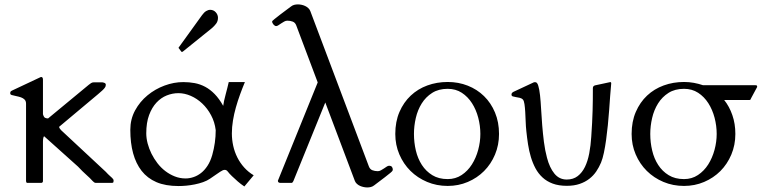

<svg xmlns="http://www.w3.org/2000/svg" viewBox="-20 -823 3439 864"><path d="M166.5 0H102.1Q99.1 -1 98.1 -3.4Q97.2 -5.9 97.2 -8.8V-356.4Q97.2 -368.2 90.8 -374.8Q84.5 -381.3 74.7 -384.8Q64.9 -388.2 53.7 -390.4Q42.5 -392.6 32.2 -395.5Q29.3 -396.5 27.6 -398.2Q25.9 -399.9 25.9 -405.3Q25.9 -407.7 27.3 -410.2Q28.8 -412.6 33.2 -415L157.7 -473.6Q159.7 -474.6 161.9 -475.6Q164.1 -476.6 165 -476.6Q173.3 -476.6 173.3 -464.8V-309.1Q177.2 -294.9 183.6 -292.5Q189.9 -290 196.3 -290L379.4 -441.4Q384.8 -445.8 390.1 -449.2Q395.5 -452.6 402.8 -452.6H439Q442.9 -452.6 449.5 -450.2Q456.1 -447.8 456.1 -441.4Q456.1 -438 455.1 -434.8Q454.1 -431.6 450.7 -427Q447.3 -422.4 440.2 -415.8Q433.1 -409.2 420.9 -398.9L246.1 -252.4Q246.1 -248.5 249.5 -243.9Q252.9 -239.3 255.4 -236.8L456.1 -49.8Q466.8 -38.1 473.9 -32Q481 -25.9 484.6 -22.2Q488.3 -18.6 489.7 -16.1Q491.2 -13.7 491.2 -8.8Q491.2 -6.3 490.2 -3.2Q489.3 0 483.4 0H411.1Q407.2 0 403.3 -2.7Q399.4 -5.4 396.5 -8.8Q385.3 -21.5 368.9 -35.9Q352.5 -50.3 331.1 -73.2L180.2 -208.5Q180.2 -209 179.7 -209.5H179.2Q176.3 -209.5 174.8 -202.1Q173.3 -194.8 173.3 -185.5V-8.3Q173.3 -1.5 166.5 0Z M566.4 -238.8Q566.4 -286.6 587.9 -326.2Q609.4 -365.7 643.8 -394Q678.2 -422.4 720.5 -438Q762.7 -453.6 804.7 -453.6Q831.5 -453.6 856.2 -449Q880.9 -444.3 903.3 -432.4Q925.8 -420.4 946 -399.7Q966.3 -378.9 984.4 -346.7Q985.4 -356 988.5 -369.9Q991.7 -383.8 995.6 -398.7Q999.5 -413.6 1003.2 -428Q1006.8 -442.4 1009.3 -453.6H1082Q1070.8 -426.8 1060.3 -397.9Q1049.8 -369.1 1041.5 -339.8Q1033.2 -310.5 1028.3 -280.8Q1023.4 -251 1023.4 -222.7Q1023.4 -194.3 1029.5 -166.7Q1035.6 -139.2 1047.9 -114.7Q1060.1 -90.3 1078.6 -69.6Q1097.2 -48.8 1121.6 -34.2L1079.6 16.1Q1063.5 5.4 1049.8 -6.6Q1036.1 -18.6 1023.9 -30.3Q1011.2 -42.5 1005.4 -50.5Q999.5 -58.6 991.7 -58.6Q987.3 -58.6 982.9 -56.9Q978.5 -55.2 971.4 -50.5Q964.4 -45.9 953.4 -38.3Q942.4 -30.8 925.3 -19Q912.1 -9.8 894 -3.4Q876 2.9 856.7 6.8Q837.4 10.7 818.4 12.5Q799.3 14.2 783.7 14.2Q724.6 14.2 683.8 -3.4Q643.1 -21 617.2 -54.2Q566.4 -119.6 566.4 -238.8ZM638.2 -223.1Q638.2 -201.2 644.3 -177.7Q650.4 -154.3 661.6 -131.6Q672.9 -108.9 688.5 -88.6Q704.1 -68.4 723.9 -53.2Q743.7 -38.1 766.6 -29.1Q789.6 -20 814.9 -20Q832.5 -20 850.3 -25.9Q868.2 -31.7 884.3 -44.2Q900.4 -56.6 913.6 -76.7Q926.8 -96.7 935.1 -125.5Q950.7 -180.7 950.7 -237.3Q946.3 -273.9 929.9 -304.4Q913.6 -335 890.1 -357.2Q866.7 -379.4 838.6 -391.6Q810.5 -403.8 782.7 -403.8Q756.3 -403.8 730.5 -393.6Q704.6 -383.3 684.1 -361.3Q663.6 -339.4 650.9 -305.2Q638.2 -271 638.2 -223.1ZM785.2 -605Q783.2 -606.9 783.2 -607.9Q783.2 -608.9 785.2 -610.8L889.2 -754.9Q898.4 -767.6 907.7 -773.2Q917 -778.8 925.8 -778.8Q940.9 -778.8 950.9 -767.8Q960.9 -756.8 960.9 -742.7Q960.9 -727.5 952.4 -716.3Q943.8 -705.1 934.1 -696.8L802.7 -590.8Q800.3 -589.4 799.3 -589.4Q797.4 -589.4 797.1 -589.6Q796.9 -589.8 795.9 -590.8Z M1640.1 -73.7Q1645 -61 1656 -56.9Q1667 -52.7 1680.2 -52.7Q1687 -52.7 1694.1 -56.6Q1701.2 -60.5 1707.8 -64.9Q1714.4 -69.3 1720.2 -73.2Q1726.1 -77.1 1730.5 -77.1Q1740.2 -77.1 1743.9 -71.8Q1747.6 -66.4 1747.6 -59.6Q1747.6 -57.1 1746.3 -54.7Q1745.1 -52.2 1737.1 -45.4Q1729 -38.6 1711.9 -25.4Q1694.8 -12.2 1663.6 11.2Q1656.7 16.6 1648.7 18.6Q1640.6 20.5 1632.3 20.5Q1625.5 20.5 1616.9 18.8Q1608.4 17.1 1600.6 13.7Q1592.8 10.3 1586.4 4.6Q1580.1 -1 1577.1 -8.3L1443.8 -361.8L1300.3 -8.3Q1299.3 -7.3 1297.4 -3.7Q1295.4 0 1292.5 0H1242.2Q1230.5 0 1230.5 -9.8L1409.7 -452.1L1313 -709Q1308.1 -721.7 1297.1 -725.8Q1286.1 -730 1272.9 -730Q1266.1 -730 1259 -726.1Q1252 -722.2 1245.4 -717.8Q1238.8 -713.4 1232.9 -709.5Q1227.1 -705.6 1222.7 -705.6Q1216.8 -705.6 1210.7 -712.6Q1204.6 -719.7 1204.6 -726.6Q1204.6 -727.5 1206.1 -729.2Q1207.5 -731 1215.6 -737.5Q1223.6 -744.1 1240.7 -757.3Q1257.8 -770.5 1289.6 -793.9Q1296.4 -799.3 1304.4 -801.3Q1312.5 -803.2 1320.8 -803.2Q1328.1 -803.2 1336.7 -801.5Q1345.2 -799.8 1353 -796.1Q1360.8 -792.5 1367.2 -786.6Q1373.5 -780.8 1376.5 -772.9Z M1994.6 13.7Q1944.8 13.7 1901.9 -4.4Q1858.9 -22.5 1827.1 -54Q1795.4 -85.4 1777.1 -128.2Q1758.8 -170.9 1758.8 -220.2Q1758.8 -275.9 1777.6 -319.3Q1796.4 -362.8 1828.4 -392.8Q1860.4 -422.9 1903.1 -438.5Q1945.8 -454.1 1994.6 -454.1Q2043 -454.1 2085 -437.5Q2127 -420.9 2158.2 -390.4Q2189.5 -359.9 2207.5 -316.7Q2225.6 -273.4 2225.6 -220.2Q2225.6 -170.4 2207.5 -127.4Q2189.5 -84.5 2158.2 -53.2Q2127 -22 2085 -4.2Q2043 13.7 1994.6 13.7ZM2141.6 -220.2Q2141.6 -256.8 2132.1 -293.2Q2122.6 -329.6 2104 -358.6Q2085.4 -387.7 2058.1 -405.5Q2030.8 -423.3 1994.6 -423.3Q1953.6 -423.3 1924.8 -405Q1896 -386.7 1877.7 -357.4Q1859.4 -328.1 1851.1 -292Q1842.8 -255.9 1842.8 -220.2Q1842.8 -182.1 1851.3 -145.8Q1859.9 -109.4 1878.4 -80.8Q1897 -52.2 1925.5 -34.7Q1954.1 -17.1 1994.6 -17.1Q2029.8 -17.1 2057.4 -35.4Q2085 -53.7 2103.5 -83Q2122.1 -112.3 2131.8 -148.4Q2141.6 -184.6 2141.6 -220.2Z M2530.8 13.2Q2494.1 13.2 2467.3 3.2Q2440.4 -6.8 2421.4 -24.4Q2402.3 -42 2389.6 -65.7Q2377 -89.4 2368.9 -116.5Q2360.8 -143.6 2356.2 -173.3Q2351.6 -203.1 2348.6 -232.4Q2346.2 -253.9 2345.5 -276.9Q2344.7 -299.8 2343.5 -319.8Q2342.3 -339.8 2340.1 -354.5Q2337.9 -369.1 2333.5 -374.5Q2327.6 -380.9 2318.8 -382.8Q2310.1 -384.8 2301.8 -386Q2293.5 -387.2 2287.6 -389.2Q2281.7 -391.1 2281.7 -397.5Q2281.7 -401.9 2284.2 -404.8Q2286.6 -407.7 2290.5 -409.7L2382.3 -452.6Q2383.3 -453.1 2385.3 -453.1Q2387.2 -453.1 2389.2 -453.1Q2397.5 -453.1 2402.3 -437Q2407.2 -420.9 2410.2 -394Q2413.1 -367.2 2415 -332.3Q2417 -297.4 2419.9 -259.8Q2422.9 -222.2 2427.7 -184.1Q2432.6 -146 2441.4 -113.3Q2453.1 -68.4 2474.9 -41.7Q2496.6 -15.1 2530.3 -15.1Q2559.6 -15.1 2579.6 -30.5Q2599.6 -45.9 2612.3 -72Q2625 -98.1 2631.6 -133.1Q2638.2 -168 2640.6 -207Q2643.1 -241.2 2644.5 -270Q2646 -298.8 2646.7 -325Q2647.5 -351.1 2647.7 -375.7Q2647.9 -400.4 2647.9 -426.3Q2647.9 -436.5 2658.2 -439Q2683.6 -444.3 2697 -447.3Q2710.4 -450.2 2717.3 -451.7Q2724.6 -453.6 2726.1 -453.6Q2730.5 -453.6 2730.5 -447.8Q2728 -423.3 2725.8 -392.3Q2723.6 -361.3 2721.2 -327.6Q2718.8 -293.9 2715.3 -259.5Q2711.9 -225.1 2707.5 -193.6Q2703.1 -162.1 2697.5 -135.5Q2691.9 -108.9 2684.6 -91.3Q2675.8 -70.3 2663.1 -51.5Q2650.4 -32.7 2631.8 -18.3Q2613.3 -3.9 2588.4 4.6Q2563.5 13.2 2530.8 13.2Z M3058.1 13.7Q3008.3 13.7 2965.3 -4.4Q2922.4 -22.5 2890.6 -54Q2858.9 -85.4 2840.6 -128.2Q2822.3 -170.9 2822.3 -220.2Q2822.3 -275.9 2841.1 -319.3Q2859.9 -362.8 2891.8 -392.8Q2923.8 -422.9 2966.6 -438.5Q3009.3 -454.1 3058.1 -454.1Q3081.1 -454.1 3102.3 -450.2Q3123.5 -446.3 3143.6 -439.5H3379.4Q3384.8 -439.5 3386 -437.7Q3387.2 -436 3387.2 -431.6L3359.9 -380.9Q3357.9 -377 3357.2 -375Q3356.4 -373 3352.1 -373H3238.8Q3262.2 -343.8 3275.6 -304.9Q3289.1 -266.1 3289.1 -220.2Q3289.1 -170.4 3271 -127.4Q3252.9 -84.5 3221.7 -53.2Q3190.4 -22 3148.4 -4.2Q3106.4 13.7 3058.1 13.7ZM3205.1 -220.2Q3205.1 -256.8 3195.6 -293.2Q3186 -329.6 3167.5 -358.6Q3148.9 -387.7 3121.6 -405.5Q3094.2 -423.3 3058.1 -423.3Q3017.1 -423.3 2988.3 -405Q2959.5 -386.7 2941.2 -357.4Q2922.9 -328.1 2914.6 -292Q2906.2 -255.9 2906.2 -220.2Q2906.2 -182.1 2914.8 -145.8Q2923.3 -109.4 2941.9 -80.8Q2960.4 -52.2 2989 -34.7Q3017.6 -17.1 3058.1 -17.1Q3093.3 -17.1 3120.8 -35.4Q3148.4 -53.7 3167 -83Q3185.5 -112.3 3195.3 -148.4Q3205.1 -184.6 3205.1 -220.2Z"/></svg>

Font: Kurinto Book Core
Style: Regular
Weight: 400
Designer: Kurinto was developed by Clint Goss from a range of fonts that are compatible with the SIL Open Font License Version 1.1
Foundry: Clinton F. Goss
Version: Version 2.196; July 25, 2020